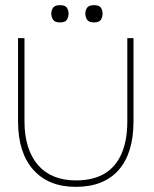

<svg xmlns="http://www.w3.org/2000/svg" viewBox="-20 -711 598 745"><path d="M274 14Q168 14 109 -52.5Q50 -119 50 -240V-563H75V-240Q75 -185 88.5 -142.5Q102 -100 127.5 -70.5Q153 -41 190 -26Q227 -11 274 -11Q341 -11 385 -37Q429 -63 451.5 -114.5Q474 -166 474 -240V-563H498V-240Q498 -117 440.5 -51.5Q383 14 274 14ZM213 -624Q193 -624 186 -634.5Q179 -645 179 -658Q179 -671 186 -681Q193 -691 213 -691Q233 -691 239.5 -681Q246 -671 246 -658Q246 -645 239.5 -634.5Q233 -624 213 -624ZM345 -624Q325 -624 318 -634.5Q311 -645 311 -658Q311 -671 318 -681Q325 -691 345 -691Q365 -691 371.5 -681Q378 -671 378 -658Q378 -645 371.5 -634.5Q365 -624 345 -624Z"/></svg>

Font: Darker Grotesque Light Light
Style: Regular
Weight: 300
Version: Version 1.000;gftools[0.9.28]